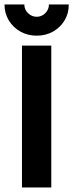

<svg xmlns="http://www.w3.org/2000/svg" viewBox="-26 -826 323 846"><path d="M70.8 0V-625H200V0ZM135.3 -668.8Q95.8 -668.8 63.9 -686.8Q31.9 -704.9 12.8 -736.1Q-6.2 -767.4 -6.2 -806.2H81.2Q81.2 -784 97.5 -768.1Q113.8 -752.1 135.7 -752.1Q157.6 -752.1 173.6 -768Q189.6 -783.9 189.6 -806.2H277.1Q277.1 -766.7 258.3 -735.8Q239.6 -704.9 207.6 -686.8Q175.6 -668.8 135.3 -668.8Z"/></svg>

Font: Afacad Flux
Style: Regular
Weight: 400
Designer: Kristian Moeller
Foundry: Dicotype
Version: Version 1.100